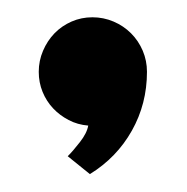

<svg xmlns="http://www.w3.org/2000/svg" viewBox="-20 -138 214 220"><path d="M148.4 -55.7Q148.4 -19 131.1 11.7Q113.8 42.5 83 61.5L57.6 41Q63.5 35.2 71.5 24.9Q79.6 14.6 81.1 5.9Q68.8 4.9 58.6 -0.5Q48.3 -5.9 40.8 -13.9Q33.2 -22 28.8 -32.7Q24.4 -43.5 24.4 -55.7Q24.4 -68.4 29.3 -79.8Q34.2 -91.3 42.5 -99.9Q50.8 -108.4 62 -113.3Q73.2 -118.2 85.9 -118.2Q98.6 -118.2 110.1 -113.3Q121.6 -108.4 130.1 -99.9Q138.7 -91.3 143.6 -79.8Q148.4 -68.4 148.4 -55.7Z"/></svg>

Font: Maiden Orange
Style: Regular
Weight: 400
Designer: Astigmatic (AOETI)
Foundry: Astigmatic (AOETI)
Version: Version 1.001